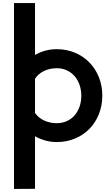

<svg xmlns="http://www.w3.org/2000/svg" viewBox="-20 -861 730 1261"><path d="M72 380 210 379V34C251 57 299 72 353 72C527 72 652 -59 652 -233C652 -406 526 -538 353 -538C299 -538 251 -524 210 -500V-841H72ZM210 -119V-344C239 -388 292 -413 353 -413C449 -413 514 -335 514 -232C514 -129 450 -52 353 -52C293 -52 240 -76 210 -119Z"/></svg>

Font: LINE Seed JP_OTF Bold
Style: Regular
Weight: 700
Designer: LINE & Fontrix & Fontworks
Version: Version 1.009